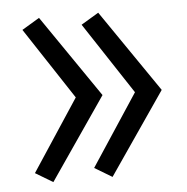

<svg xmlns="http://www.w3.org/2000/svg" viewBox="-43 -640 586 601"><g transform="rotate(-5 250.0 -340.0)"><path d="M287 -82 232 -115 380 -340 232 -565 287 -598 464 -340ZM101 -82 46 -115 194 -340 46 -565 101 -598 278 -340Z"/></g></svg>

Font: Huly
Style: Regular
Weight: 400
Designer: Belleve Invis
Foundry: Belleve Invis
Version: Version 33.2.5; ttfautohint (v1.8.4)